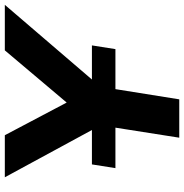

<svg xmlns="http://www.w3.org/2000/svg" viewBox="-4 -740 745 776"><g transform="rotate(-90 368.0 -352.5)"><path d="M199 0 249 -318 39 -705H209L341 -455L552 -705H736L405 -319L354 0ZM76 -258 91 -353H572L557 -258Z"/></g></svg>

Font: Nunito Sans ExtraBold
Style: Italic
Weight: 800
Italic angle: -9°
Designer: Vernon Adams
Foundry: Vernon Adams
Version: Version 3.006; ttfautohint (v1.8.3)